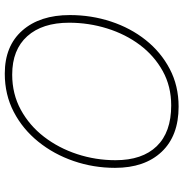

<svg xmlns="http://www.w3.org/2000/svg" viewBox="-2 -758 767 803"><g transform="rotate(-90 381.5 -356.5)"><path d="M337 7Q215 7 148 -64Q81 -135 81 -259Q81 -349 109.5 -432Q138 -515 190.5 -580Q243 -645 315 -682.5Q387 -720 475 -720Q591 -720 655.5 -646.5Q720 -573 720 -448Q720 -358 693 -276Q666 -194 615.5 -130.5Q565 -67 494.5 -30Q424 7 337 7ZM342 -24Q422 -24 486 -59.5Q550 -95 595 -155Q640 -215 664 -292Q688 -369 688 -451Q688 -563 631.5 -626Q575 -689 471 -689Q390 -689 324 -653Q258 -617 211 -556Q164 -495 138.5 -417.5Q113 -340 113 -257Q113 -145 171.5 -84.5Q230 -24 342 -24Z"/></g></svg>

Font: Livvic Thin
Style: Italic
Weight: 250
Italic angle: -10°
Designer: Jacques Le Bailly, Baron von Fonthausen
Version: Version 1.001; ttfautohint (v1.8.2)